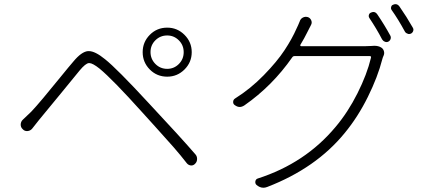

<svg xmlns="http://www.w3.org/2000/svg" viewBox="-20 -840 2040 910"><path d="M772.5 -513.7Q804.7 -513.7 827.6 -536.6Q850.6 -559.6 850.6 -592.8Q850.6 -626 827.6 -648.9Q804.7 -671.9 772.5 -671.9Q739.3 -671.9 716.3 -648.9Q693.4 -626 693.4 -593.3Q693.4 -560.5 716.3 -537.1Q739.3 -513.7 772.5 -513.7ZM772.5 -709Q820.3 -709 854.5 -674.8Q888.7 -640.6 888.7 -592.8Q888.7 -544.9 854.5 -510.7Q820.3 -476.6 772.5 -476.6Q723.6 -476.6 689.9 -510.7Q656.2 -544.9 656.2 -592.8Q656.2 -640.6 689.9 -674.8Q723.6 -709 772.5 -709ZM131.8 -229.5Q123 -219.7 109.9 -218.8Q96.7 -217.8 87.9 -227.5Q78.1 -236.3 78.1 -249Q78.1 -263.7 88.9 -273.4Q106.4 -289.1 127.9 -310.5Q149.4 -333 184.6 -375Q219.7 -417 264.2 -471.7Q308.6 -526.4 328.1 -548.8Q366.2 -594.7 396.5 -597.7Q398.4 -597.7 401.4 -597.7Q430.7 -597.7 477.5 -559.6Q533.2 -515.6 685.5 -350.6Q838.9 -186.5 906.2 -108.4Q914.1 -99.6 914.1 -86.9Q914.1 -73.2 905.3 -64.5Q897.5 -55.7 886.7 -55.7Q886.7 -55.7 885.7 -55.7Q874 -56.6 866.2 -65.4Q835.9 -104.5 801.3 -144Q766.6 -183.6 713.9 -241.7Q661.1 -299.8 653.3 -308.6Q514.6 -462.9 452.1 -514.6Q418.9 -541 403.3 -541Q402.3 -541 401.4 -541Q385.7 -540 357.4 -505.9Q341.8 -487.3 267.1 -395.5Q192.4 -303.7 165 -271.5Q153.3 -257.8 131.8 -229.5Z M1403.3 -627Q1402.3 -625 1403.8 -623Q1405.3 -621.1 1407.2 -621.1H1711.9Q1727.5 -621.1 1739.3 -622.1Q1747.1 -623 1753.9 -623Q1773.4 -623 1786.1 -615.2Q1795.9 -609.4 1799.3 -598.6Q1802.7 -587.9 1798.8 -578.1Q1793.9 -567.4 1792 -559.6Q1770.5 -475.6 1723.6 -380.9Q1676.8 -286.1 1613.3 -209Q1477.5 -43 1247.1 45.9Q1237.3 49.8 1228.5 49.8Q1210.9 49.8 1195.3 36.1Q1188.5 29.3 1190.4 19Q1192.4 8.8 1202.1 5.9Q1426.8 -66.4 1570.3 -238.3Q1628.9 -307.6 1674.3 -397.9Q1719.7 -488.3 1738.3 -566.4Q1740.2 -574.2 1732.4 -574.2H1376Q1369.1 -574.2 1365.2 -568.4Q1270.5 -432.6 1138.7 -340.8Q1127 -333 1116.2 -333Q1104.5 -333 1092.8 -341.8Q1085 -346.7 1085 -356.4Q1085 -367.2 1093.8 -373Q1167 -418.9 1230 -483.4Q1293 -547.9 1328.6 -602.1Q1364.3 -656.2 1385.7 -705.1Q1392.6 -718.8 1400.4 -738.3Q1404.3 -751 1415.5 -756.8Q1426.8 -762.7 1439.5 -758.8Q1450.2 -754.9 1455.1 -743.7Q1460 -732.4 1454.1 -721.7Q1447.3 -708 1434.6 -683.6Q1423.8 -661.1 1403.3 -627ZM1730.5 -754.9Q1727.5 -759.8 1727.5 -764.6Q1727.5 -766.6 1728.5 -769.5Q1730.5 -777.3 1738.3 -780.3Q1744.1 -783.2 1750 -783.2Q1760.7 -783.2 1768.6 -771.5Q1801.8 -722.7 1830.1 -670.9Q1834 -663.1 1831.1 -654.8Q1828.1 -646.5 1820.3 -642.6Q1816.4 -640.6 1811.5 -640.6Q1807.6 -640.6 1803.7 -642.6Q1795.9 -645.5 1791 -653.3Q1764.6 -704.1 1730.5 -754.9ZM1835.9 -793Q1833 -796.9 1833 -802.7Q1833 -804.7 1834 -806.6Q1835 -814.5 1842.8 -817.4Q1848.6 -820.3 1854.5 -820.3Q1865.2 -820.3 1873 -809.6Q1907.2 -760.7 1936.5 -709Q1939.5 -704.1 1939.5 -699.2Q1939.5 -696.3 1938.5 -693.4Q1935.5 -684.6 1927.7 -680.7Q1922.9 -678.7 1918 -678.7Q1915 -678.7 1911.1 -680.7Q1902.3 -683.6 1898.4 -691.4Q1867.2 -749 1835.9 -793Z"/></svg>

Font: Gen Jyuu Gothic Light
Style: Regular
Weight: 200
Designer: [Source Han Sans]
Ryoko NISHIZUKA  (kana & ideographs); Paul D. Hunt (Latin, Greek & Cyrillic); Wenlong ZHANG  (bopomofo
Version: Version 1.002.20150607